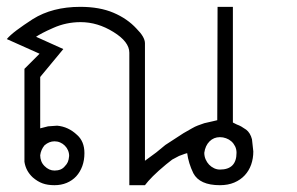

<svg xmlns="http://www.w3.org/2000/svg" viewBox="-20 -544 871 564"><path d="M501 -141.1Q509.3 -147 519 -152.8Q528.8 -158.7 543.9 -167Q553.2 -172.4 561 -175.3Q568.8 -178.2 580.1 -182.1L606 -188L618.2 -190.9L619.1 -523.9H664.1V-184.1L675.8 -178.2Q682.6 -175.8 688.7 -172.4Q694.8 -168.9 703.1 -163.1Q715.3 -153.8 720.2 -134.8L724.1 -99.1Q724.1 -78.6 717.8 -60.5Q711.4 -42.5 699 -29.1Q686.5 -15.6 668.2 -7.8Q649.9 0 626 0Q566.4 0 547.9 -35.2Q533.7 -64.5 529.8 -94.2Q528.3 -94.2 522.5 -92Q516.6 -89.8 505.9 -85.9L485.8 -75.2L467.8 -61Q444.3 -41.5 429.2 -26.4Q414.1 -11.2 405.8 0H359.9V-389.2Q359.9 -421.4 313 -450.2Q266.6 -479 216.8 -479Q174.3 -479 136.2 -461.9Q117.2 -453.6 104.7 -447Q92.3 -440.4 85.9 -436L166 -399.9L98.1 -317.9V-167L121.1 -172.9L147.9 -174.8Q180.7 -171.9 206.1 -147.9Q228 -128.9 228 -94.2Q228 -73.2 221.7 -55.9Q215.3 -38.6 203.9 -26.1Q192.4 -13.7 176 -6.8Q159.7 0 140.1 0Q119.6 0 105 -5.4Q90.3 -10.7 76.2 -22.9Q55.7 -42 51.8 -68.8V-341.8L96.2 -386.2L0 -429.2Q9.3 -440.4 28.8 -455.1Q48.3 -469.7 76.2 -487.8Q133.8 -523.9 215.8 -523.9Q272.5 -523.9 313.2 -506.6Q354 -489.3 380.9 -460Q405.8 -435.1 405.8 -417V-71.8L439 -96.2L465.8 -118.2ZM626 -45.9Q674.8 -45.9 674.8 -95.2Q674.8 -105.5 670.7 -114Q666.5 -122.6 659.7 -128.7Q652.8 -134.8 644 -137.9Q635.3 -141.1 626 -141.1Q607.9 -141.1 595.5 -128.7Q583 -116.2 580.1 -95.2Q580.1 -85 584 -75.9Q587.9 -66.9 594.2 -60.3Q600.6 -53.7 608.9 -49.8Q617.2 -45.9 626 -45.9ZM140.1 -43Q149.9 -43 157.7 -46.1Q165.5 -49.3 170.9 -56.2Q176.3 -61.5 179.2 -68.1Q182.1 -74.7 183.1 -85.9Q183.1 -94.7 179.7 -102.5Q176.3 -110.4 170.4 -116.2Q164.6 -122.1 156.7 -125.5Q148.9 -128.9 140.1 -128.9Q124.5 -128.9 110.8 -117.2Q105.5 -110.8 102.3 -103.5Q99.1 -96.2 98.1 -87.9Q98.1 -79.1 101.1 -71Q104 -63 110.8 -56.2Q124 -43 140.1 -43Z"/></svg>

Font: Defago Noto Sans
Style: Regular
Weight: 400
Designer: John M. Durdin
Foundry: Lao IT Dev Co., Ltd.
Version: Version 1.000 2007 initial release